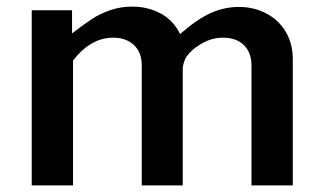

<svg xmlns="http://www.w3.org/2000/svg" viewBox="-20 -561 975 581"><path d="M76 -530V0H201V-378C237 -424 277.3 -447 322 -447C348.7 -447 369.8 -439.5 385.5 -424.5C401.2 -409.5 409 -389 409 -363V0H533V-353C533 -361 535.7 -371.3 541 -384C551 -400.7 566.7 -415.3 588 -428C609.3 -440.7 631.7 -447 655 -447C681.7 -447 702.7 -439.5 718 -424.5C733.3 -409.5 741 -389 741 -363V0H866V-382C866 -413.3 858.8 -441 844.5 -465C830.2 -489 810.5 -507.5 785.5 -520.5C760.5 -533.5 733 -540 703 -540C673 -540 644.2 -533.7 616.5 -521C588.8 -508.3 558.3 -487.3 525 -458C511.7 -485.3 492.2 -506 466.5 -520C440.8 -534 412 -541 380 -541C356 -541 333.7 -537.3 313 -530C292.3 -522.7 274.3 -514 259 -504C243.7 -494 223.3 -479.3 198 -460V-530Z"/></svg>

Font: Morrison SemiBold
Style: Regular
Weight: 600
Designer: Pablo Impallari, Rodrigo Fuenzalida (Modified by Dan O. Williams)
Version: Version 0.030; ttfautohint (v1.8.1)